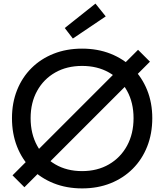

<svg xmlns="http://www.w3.org/2000/svg" viewBox="-20 -1034 912 1066"><path d="M746.5 -757.5 812.5 -691.5 115.5 5.5 49.5 -60.5ZM436 12Q349.5 12 278 -16.5Q206.5 -45 154.5 -97Q102.5 -149 74.5 -220.5Q46.5 -292 46.5 -378Q46.5 -463 74.8 -533.8Q103 -604.5 154.8 -656Q206.5 -707.5 278 -735.8Q349.5 -764 435.5 -764Q522 -764 593.5 -735.8Q665 -707.5 716.8 -656Q768.5 -604.5 797 -533.8Q825.5 -463 825.5 -378Q825.5 -292 797.2 -220.5Q769 -149 717 -97Q665 -45 593.8 -16.5Q522.5 12 436 12ZM435.5 -84Q520.5 -84 585 -121.5Q649.5 -159 685.5 -225.2Q721.5 -291.5 721.5 -378Q721.5 -464 685.5 -529.5Q649.5 -595 585 -631.5Q520.5 -668 436 -668Q351 -668 286.8 -631.5Q222.5 -595 186.2 -529.5Q150 -464 150 -378Q150 -291.5 186.2 -225.2Q222.5 -159 286.8 -121.5Q351 -84 435.5 -84ZM510 -1014 567 -943 384.5 -820 339.5 -878.5Z"/></svg>

Font: Hepta Slab ExtraLight Medium
Style: Regular
Weight: 500
Version: Version 1.100